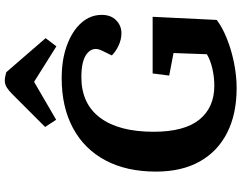

<svg xmlns="http://www.w3.org/2000/svg" viewBox="-123 -869 1006 800"><g transform="rotate(-90 380.0 -469.0)"><path d="M710 -336 697 -69Q667 -46 620 -27Q573 -8 518.5 3Q464 14 413 14Q305 14 227 -25.5Q149 -65 107 -140Q65 -215 65 -322Q65 -445 112 -533Q159 -621 246.5 -668Q334 -715 454 -715Q532 -715 591.5 -693Q651 -671 684.5 -633.5Q718 -596 718 -548Q718 -510 695.5 -488Q673 -466 642 -466Q616 -466 591 -477.5Q566 -489 549 -506L569 -547Q587 -583 558.5 -608Q530 -633 459 -633Q348 -633 289.5 -555Q231 -477 231 -332Q231 -204 281.5 -141.5Q332 -79 423 -79Q458 -79 493.5 -87Q529 -95 554 -110L559 -249L465 -267L474 -336ZM621 -782 587 -737 439 -830 281 -738 251 -784 388 -921Q403 -936 416 -944Q429 -952 444 -952Q453 -952 462 -950Q471 -948 479 -946Z"/></g></svg>

Font: Literata 7pt
Style: Bold Italic
Weight: 700
Italic angle: -2°
Designer: Latin by Veronika Burian and Jose Scaglione. Greek by Irene Vlachou. Cyrillic by Vera Evstafieva
Foundry: TypeTogether
Version: Version 3.002